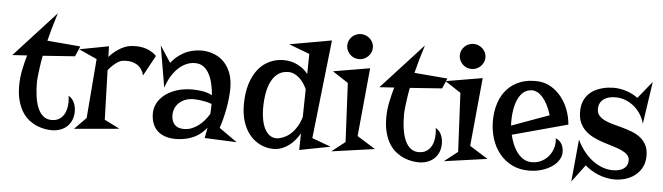

<svg xmlns="http://www.w3.org/2000/svg" viewBox="-47 -858 3786 1096"><g transform="rotate(5 1846.5 -310.0)"><path d="M64 -213.9Q64 -259.8 73.5 -305.4Q83 -351.1 94.2 -389.2L9.8 -383.8L248 -644Q219.7 -554.7 202.1 -482.9L392.1 -466.8L367.2 -408.2L183.1 -395Q176.3 -359.4 172.6 -331.8Q168.9 -304.2 166.5 -285.2Q164.1 -262.7 163.1 -246.1Q163.1 -197.3 168.9 -158.2Q174.8 -119.1 187.3 -91.6Q199.7 -64 219 -49.1Q238.3 -34.2 265.1 -34.2Q290 -34.2 306.9 -44.2Q323.7 -54.2 334 -70.1Q344.2 -85.9 348.6 -105.7Q353 -125.5 353 -145Q353 -163.1 350.1 -180.2Q371.1 -169.4 382.1 -145.8Q393.1 -122.1 393.1 -94.2Q393.1 -65.4 383.5 -43.5Q374 -21.5 357.4 -6.6Q340.8 8.3 318.4 16.1Q295.9 23.9 270 23.9Q254.4 23.9 233.2 20.5Q211.9 17.1 189 8.1Q166 -1 143.6 -17.6Q121.1 -34.2 103.5 -60.5Q85.9 -86.9 75 -124.8Q64 -162.6 64 -213.9Z M763.2 -333Q758.8 -351.1 750.7 -363.8Q742.7 -376.5 732.7 -385Q722.7 -393.6 711.4 -398.2Q700.2 -402.8 689 -405.3Q662.6 -410.6 632.8 -404.8Q622.6 -401.4 610.8 -394Q600.6 -387.2 587.4 -375.7Q574.2 -364.3 559.1 -345.2L567.9 -62L655.8 -18.1L397 4.9L463.9 -63L491.2 -402.8L387.2 -450.2L555.2 -481.9L557.1 -420.9Q574.2 -441.4 592.3 -454.6Q610.4 -467.8 625 -476.1Q642.1 -485.4 658.2 -490.2Q687.5 -497.1 717.8 -495.6Q730.5 -495.1 744.4 -492.7Q758.3 -490.2 772.7 -485.1Q787.1 -480 800.8 -471.4Q814.5 -462.9 827.1 -450.2Z M1266.1 -304.2Q1266.1 -278.3 1263.2 -248.5Q1260.3 -218.8 1254.6 -188Q1249 -157.2 1241.5 -127.7Q1233.9 -98.1 1225.1 -73.2L1329.1 0L1145 -7.8L1156.2 -67.9Q1127 -31.2 1088.6 -12Q1050.3 7.3 1000 11.2Q959 14.2 928.5 5.6Q897.9 -2.9 877.7 -20.8Q857.4 -38.6 847.7 -64.7Q837.9 -90.8 837.9 -123Q837.9 -152.8 852.5 -180.9Q867.2 -209 894.8 -230.5Q922.4 -252 962.4 -264.9Q1002.4 -277.8 1053.2 -277.8Q1076.7 -277.8 1107.2 -273.4Q1137.7 -269 1165 -254.9Q1162.6 -284.7 1156 -315.7Q1149.4 -346.7 1136.7 -372.1Q1124 -397.5 1103.8 -413.3Q1083.5 -429.2 1053.2 -429.2Q1027.3 -429.2 1002.9 -418.5Q978.5 -407.7 957.3 -387.7Q936 -367.7 918.9 -338.9Q901.9 -310.1 890.1 -273.9L849.1 -513.2L911.1 -418Q934.1 -446.3 957.5 -463.1Q981 -480 1004.2 -489Q1027.3 -498 1049.1 -501Q1070.8 -503.9 1090.8 -503.9Q1128.4 -502 1160.4 -488.5Q1192.4 -475.1 1215.8 -450Q1239.3 -424.8 1252.7 -388.2Q1266.1 -351.6 1266.1 -304.2ZM1165 -147.9Q1166 -161.6 1166.5 -174.3Q1167 -187 1167 -199.2V-205.1Q1149.4 -211.9 1131.6 -215.6Q1113.8 -219.2 1098.6 -220.9Q1083.5 -222.7 1073 -222.9Q1062.5 -223.1 1059.1 -223.1Q1031.2 -222.2 1010.7 -212.9Q990.2 -203.6 976.8 -189.7Q963.4 -175.8 956.8 -158.7Q950.2 -141.6 950.2 -125Q950.2 -87.4 968.5 -68.1Q986.8 -48.8 1022 -48.8Q1045.4 -48.8 1066.4 -57.1Q1087.4 -65.4 1105.7 -79.3Q1124 -93.3 1138.9 -111.1Q1153.8 -128.9 1165 -147.9Z M1757.3 -61 1865.2 -21 1688.5 13.2 1690.4 -82Q1678.7 -62 1663.6 -43.7Q1648.4 -25.4 1629.6 -11.2Q1610.8 2.9 1587.9 11.5Q1564.9 20 1538.1 20Q1500 19 1466.1 2.9Q1432.1 -13.2 1406.5 -43.2Q1380.9 -73.2 1366 -116.9Q1351.1 -160.6 1351.1 -216.8Q1351.1 -285.2 1367.2 -336.4Q1383.3 -387.7 1411.1 -421.9Q1439 -456.1 1476.3 -473.1Q1513.7 -490.2 1556.2 -490.2Q1599.1 -490.2 1636 -471.9Q1672.9 -453.6 1696.3 -422.9L1698.2 -538.1L1579.1 -583L1820.3 -626ZM1553.2 -42Q1554.7 -42 1563 -43Q1571.3 -43.9 1583.5 -48.1Q1595.7 -52.2 1610.6 -60.5Q1625.5 -68.8 1640.4 -83.7Q1655.3 -98.6 1668.9 -121.1Q1682.6 -143.6 1692.4 -175.8L1695.3 -335Q1688 -352.5 1677 -368.7Q1666 -384.8 1652.6 -397.2Q1639.2 -409.7 1622.8 -417.2Q1606.4 -424.8 1588.4 -424.8Q1554.7 -424.8 1531 -408.2Q1507.3 -391.6 1491.9 -362.3Q1476.6 -333 1469.5 -293Q1462.4 -252.9 1462.4 -206.1Q1462.4 -171.4 1468.3 -141.4Q1474.1 -111.3 1485.4 -89.4Q1496.6 -67.4 1513.7 -54.7Q1530.8 -42 1553.2 -42Z M1871.6 4.9 1948.2 -55.2 1931.6 -392.1 1841.3 -451.2 2051.3 -486.8 2013.7 -95.2 2118.7 -29.8ZM2056.6 -605Q2056.6 -590.3 2050.8 -577.4Q2044.9 -564.5 2034.7 -554.4Q2024.4 -544.4 2011.2 -538.8Q1998 -533.2 1983.4 -533.2Q1967.8 -533.2 1954.3 -538.8Q1940.9 -544.4 1931.2 -554.4Q1921.4 -564.5 1915.5 -577.4Q1909.7 -590.3 1909.7 -605Q1909.7 -620.1 1915.5 -633.1Q1921.4 -646 1931.2 -655.8Q1940.9 -665.5 1954.3 -671.1Q1967.8 -676.8 1983.4 -676.8Q1998 -676.8 2011.2 -671.1Q2024.4 -665.5 2034.7 -655.8Q2044.9 -646 2050.8 -633.1Q2056.6 -620.1 2056.6 -605Z M2167.5 -213.9Q2167.5 -259.8 2177 -305.4Q2186.5 -351.1 2197.8 -389.2L2113.3 -383.8L2351.6 -644Q2323.2 -554.7 2305.7 -482.9L2495.6 -466.8L2470.7 -408.2L2286.6 -395Q2279.8 -359.4 2276.1 -331.8Q2272.5 -304.2 2270 -285.2Q2267.6 -262.7 2266.6 -246.1Q2266.6 -197.3 2272.5 -158.2Q2278.3 -119.1 2290.8 -91.6Q2303.2 -64 2322.5 -49.1Q2341.8 -34.2 2368.7 -34.2Q2393.6 -34.2 2410.4 -44.2Q2427.2 -54.2 2437.5 -70.1Q2447.8 -85.9 2452.1 -105.7Q2456.5 -125.5 2456.5 -145Q2456.5 -163.1 2453.6 -180.2Q2474.6 -169.4 2485.6 -145.8Q2496.6 -122.1 2496.6 -94.2Q2496.6 -65.4 2487.1 -43.5Q2477.5 -21.5 2460.9 -6.6Q2444.3 8.3 2421.9 16.1Q2399.4 23.9 2373.5 23.9Q2357.9 23.9 2336.7 20.5Q2315.4 17.1 2292.5 8.1Q2269.5 -1 2247.1 -17.6Q2224.6 -34.2 2207 -60.5Q2189.5 -86.9 2178.5 -124.8Q2167.5 -162.6 2167.5 -213.9Z M2516.6 4.9 2593.3 -55.2 2576.7 -392.1 2486.3 -451.2 2696.3 -486.8 2658.7 -95.2 2763.7 -29.8ZM2701.7 -605Q2701.7 -590.3 2695.8 -577.4Q2689.9 -564.5 2679.7 -554.4Q2669.4 -544.4 2656.2 -538.8Q2643.1 -533.2 2628.4 -533.2Q2612.8 -533.2 2599.4 -538.8Q2585.9 -544.4 2576.2 -554.4Q2566.4 -564.5 2560.5 -577.4Q2554.7 -590.3 2554.7 -605Q2554.7 -620.1 2560.5 -633.1Q2566.4 -646 2576.2 -655.8Q2585.9 -665.5 2599.4 -671.1Q2612.8 -676.8 2628.4 -676.8Q2643.1 -676.8 2656.2 -671.1Q2669.4 -665.5 2679.7 -655.8Q2689.9 -646 2695.8 -633.1Q2701.7 -620.1 2701.7 -605Z M2889.6 -179.2Q2896 -151.9 2906.7 -125.7Q2917.5 -99.6 2933.1 -79.1Q2948.7 -58.6 2969.2 -45.9Q2989.7 -33.2 3015.6 -33.2Q3049.8 -33.2 3075.2 -47.4Q3100.6 -61.5 3116.7 -83.3Q3132.8 -105 3139.2 -131.1Q3145.5 -157.2 3141.6 -181.2Q3155.3 -175.8 3164.3 -167Q3173.3 -158.2 3178.5 -147.7Q3183.6 -137.2 3185.5 -126.2Q3187.5 -115.2 3187.5 -105Q3187.5 -81.5 3173.8 -59.8Q3160.2 -38.1 3135.5 -21.2Q3110.8 -4.4 3077.1 5.9Q3043.5 16.1 3003.4 16.1Q2949.7 16.1 2907.5 -4.9Q2865.2 -25.9 2835.9 -61.8Q2806.6 -97.7 2791 -146Q2775.4 -194.3 2775.4 -249Q2775.4 -304.7 2791 -351.8Q2806.6 -398.9 2837.2 -432.1Q2867.7 -465.3 2912.1 -482.4Q2956.5 -499.5 3014.6 -496.1Q3054.7 -493.2 3088.4 -473.1Q3122.1 -453.1 3147.2 -421.6Q3172.4 -390.1 3187.7 -349.6Q3203.1 -309.1 3206.5 -265.1ZM2880.4 -257.8Q2880.4 -251 2880.4 -244.4Q2880.4 -237.8 2881.3 -231L3095.7 -309.1Q3085 -344.2 3071.5 -369.4Q3058.1 -394.5 3043.5 -410.6Q3028.8 -426.8 3013.9 -434.3Q2999 -441.9 2985.4 -441.9Q2964.8 -441.9 2949.2 -434.1Q2933.6 -426.3 2922.1 -412.8Q2910.6 -399.4 2902.6 -381.3Q2894.5 -363.3 2889.6 -342.8Q2884.8 -322.3 2882.6 -300.5Q2880.4 -278.8 2880.4 -257.8Z M3446.3 -497.1Q3464.8 -497.1 3483.9 -493.9Q3502.9 -490.7 3521.2 -484.6Q3539.6 -478.5 3555.9 -470Q3572.3 -461.4 3585.4 -451.2L3665.5 -549.8L3629.4 -306.2Q3623.5 -331.5 3608.9 -356.2Q3594.2 -380.9 3572.5 -400.4Q3550.8 -419.9 3522.5 -431.9Q3494.1 -443.8 3460.4 -443.8Q3441.9 -443.8 3424.8 -439.7Q3407.7 -435.5 3394.8 -426.3Q3381.8 -417 3374.3 -402.8Q3366.7 -388.7 3366.7 -369.1Q3366.7 -345.7 3379.6 -331.1Q3392.6 -316.4 3413.6 -306.4Q3434.6 -296.4 3461.4 -289.3Q3488.3 -282.2 3516.6 -274.4Q3544.9 -266.6 3571.8 -256.1Q3598.6 -245.6 3619.6 -229Q3640.6 -212.4 3653.6 -187.7Q3666.5 -163.1 3666.5 -127Q3666.5 -86.4 3650.6 -57.9Q3634.8 -29.3 3609.9 -11Q3585 7.3 3554.7 15.6Q3524.4 23.9 3495.6 23.9Q3472.2 23.9 3448.7 19Q3425.3 14.2 3403.3 5.4Q3381.3 -3.4 3361.6 -15.6Q3341.8 -27.8 3325.7 -42L3251.5 57.1L3274.4 -185.1Q3290 -151.9 3312 -123Q3334 -94.2 3360.8 -73Q3387.7 -51.8 3418.5 -39.8Q3449.2 -27.8 3482.4 -27.8Q3521 -27.8 3544.2 -44.2Q3567.4 -60.5 3567.4 -90.8Q3567.4 -110.4 3554.4 -123.3Q3541.5 -136.2 3520.3 -146Q3499 -155.8 3472.2 -163.6Q3445.3 -171.4 3417 -180.7Q3388.7 -189.9 3361.8 -202.4Q3335 -214.8 3313.7 -233.6Q3292.5 -252.4 3279.5 -279.5Q3266.6 -306.6 3266.6 -345.2Q3266.6 -378.4 3276.4 -402.8Q3286.1 -427.2 3302 -444.1Q3317.9 -460.9 3337.6 -471.4Q3357.4 -481.9 3377.4 -487.5Q3397.5 -493.2 3415.5 -495.1Q3433.6 -497.1 3446.3 -497.1Z"/></g></svg>

Font: Risque
Style: Regular
Weight: 400
Designer: Astigmatic (AOETI)
Foundry: Astigmatic (AOETI)
Version: Version 1.000